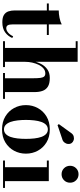

<svg xmlns="http://www.w3.org/2000/svg" viewBox="540 -1340 809 1930"><g transform="rotate(90 945.0 -374.5)"><path d="M203.5 7Q155 7 129.5 -9.2Q104 -25.5 94.2 -53.5Q84.5 -81.5 84.5 -116.5V-560Q118.5 -560 158.2 -567.8Q198 -575.5 224.5 -590V-100.5Q224.5 -63 233.5 -47.8Q242.5 -32.5 263 -32.5Q285 -32.5 307.2 -51Q329.5 -69.5 344 -101.5L361.5 -93Q342.5 -48.5 304 -20.8Q265.5 7 203.5 7ZM14.5 -440.5V-460H331.5V-440.5Z M393.5 0V-19.5H461.5V-730.5H393.5V-750H601V-19.5H653.5V0ZM713.5 0V-19.5H766V-307Q766 -349 762.5 -375Q759 -401 748.8 -413Q738.5 -425 717.5 -425Q689.5 -425 667.8 -406.8Q646 -388.5 631.2 -358.8Q616.5 -329 608.8 -293.5Q601 -258 601 -223.5L586 -222.5Q586 -258 594.2 -300.8Q602.5 -343.5 622.2 -382Q642 -420.5 676.5 -445.2Q711 -470 763.5 -470Q820 -470 850.5 -450.5Q881 -431 893 -397Q905 -363 905 -319.5V-19.5H973V0Z M1280.5 10Q1205 10 1150.2 -23Q1095.5 -56 1065.8 -110.5Q1036 -165 1036 -230Q1036 -295 1065.8 -349.5Q1095.5 -404 1150.2 -437Q1205 -470 1280.5 -470Q1356 -470 1410.5 -437Q1465 -404 1494.5 -349.5Q1524 -295 1524 -230Q1524 -165 1494.5 -110.5Q1465 -56 1410.5 -23Q1356 10 1280.5 10ZM1280.5 -9.5Q1307.5 -9.5 1326.2 -27.2Q1345 -45 1355.8 -75.5Q1366.5 -106 1371 -145.8Q1375.5 -185.5 1375.5 -230Q1375.5 -275 1371 -314.8Q1366.5 -354.5 1355.8 -385Q1345 -415.5 1326.2 -433Q1307.5 -450.5 1280.5 -450.5Q1253 -450.5 1234.5 -433Q1216 -415.5 1205.2 -385Q1194.5 -354.5 1189.8 -314.8Q1185 -275 1185 -230Q1185 -185.5 1189.8 -145.8Q1194.5 -106 1205.2 -75.5Q1216 -45 1234.5 -27.2Q1253 -9.5 1280.5 -9.5ZM1237.5 -548 1227 -561 1313.5 -680.5Q1328.5 -704 1349.5 -710Q1370.5 -716 1389.5 -709.5Q1408.5 -703 1418 -689Q1428.5 -673 1426.5 -652.8Q1424.5 -632.5 1411 -616Q1397.5 -599.5 1373.5 -594Z M1731 -588.5Q1695 -588.5 1670.5 -613.2Q1646 -638 1646 -674Q1646 -710 1670.5 -734.5Q1695 -759 1731 -759Q1767 -759 1791.5 -734.5Q1816 -710 1816 -674Q1816 -638 1791.5 -613.2Q1767 -588.5 1731 -588.5ZM1800.5 -460V-19.5H1868.5V0H1593V-19.5H1660.5V-440.5H1593V-460Z"/></g></svg>

Font: Bodoni Moda 11pt
Style: Bold
Weight: 700
Designer: Owen Earl
Foundry: indestructible type
Version: Version 2.004